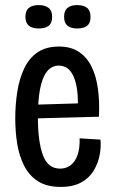

<svg xmlns="http://www.w3.org/2000/svg" viewBox="-20 -723 448 755"><path d="M219 12Q164 12 129 -10.5Q94 -33 74.5 -72Q55 -111 47.5 -158.5Q40 -206 40 -257Q40 -312 48 -362.5Q56 -413 75 -453.5Q94 -494 127.5 -517Q161 -540 212 -540Q258 -540 289.5 -519.5Q321 -499 339.5 -462Q358 -425 365 -374.5Q372 -324 369 -264L105 -257V-311L305 -317L286 -295Q288 -351 280 -388.5Q272 -426 255 -445.5Q238 -465 211 -465Q183 -465 164.5 -441.5Q146 -418 137.5 -373Q129 -328 129 -262Q129 -167 148.5 -113.5Q168 -60 216 -60Q235 -60 249.5 -68Q264 -76 274 -91Q284 -106 289 -128Q294 -150 293 -179L375 -174Q378 -146 372 -114Q366 -82 349 -53Q332 -24 300 -6Q268 12 219 12ZM283 -611Q259 -611 245.5 -622Q232 -633 232 -657Q232 -681 245.5 -692Q259 -703 283 -703Q309 -703 322.5 -692Q336 -681 336 -656Q336 -632 322.5 -621.5Q309 -611 283 -611ZM132 -611Q107 -611 93.5 -622Q80 -633 80 -657Q80 -681 93.5 -692Q107 -703 132 -703Q157 -703 171 -692Q185 -681 185 -657Q185 -632 171.5 -621.5Q158 -611 132 -611Z"/></svg>

Font: Bricolage Grotesque Condensed
Style: Regular
Weight: 400
Width: 3
Designer: Mathieu Triay
Foundry: Atelier Triay
Version: Version 1.000;gftools[0.9.30]